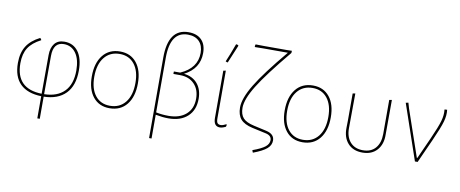

<svg xmlns="http://www.w3.org/2000/svg" viewBox="-73 -1027 3683 1536"><g transform="rotate(10 1768.0 -259.5)"><path d="M281 -329Q281 -388 308 -422.5Q335 -457 388 -457Q460 -457 500.5 -402.5Q541 -348 541 -248Q541 -126 478 -61.5Q415 3 300 5V185H280V5Q167 2 108.5 -56Q50 -114 50 -225Q50 -307 84 -361.5Q118 -416 192 -453L202 -439V-436Q132 -400 101 -351Q70 -302 70 -226Q70 -20 280 -15ZM301 -325 300 -15Q406 -17 463.5 -75.5Q521 -134 521 -246Q521 -336 485 -386.5Q449 -437 387 -437Q301 -437 301 -325Z M841 -457Q926 -457 975 -396.5Q1024 -336 1024 -230Q1024 -121 973.5 -58Q923 5 834 5Q749 5 700 -55.5Q651 -116 651 -222Q651 -331 701.5 -394Q752 -457 841 -457ZM841 -437Q762 -437 716.5 -380Q671 -323 671 -222Q671 -125 714.5 -70Q758 -15 834 -15Q913 -15 958.5 -72Q1004 -129 1004 -230Q1004 -327 960.5 -382Q917 -437 841 -437Z M1188 185V-469Q1188 -704 1353 -704Q1421 -704 1458.5 -666.5Q1496 -629 1496 -559Q1496 -433 1374 -370Q1445 -362 1484.5 -315Q1524 -268 1524 -192Q1524 -101 1467.5 -49Q1411 3 1312 3Q1265 3 1208 -8V185ZM1208 -471V-27Q1257 -17 1309 -17Q1400 -17 1452 -63Q1504 -109 1504 -190Q1504 -265 1460.5 -309.5Q1417 -354 1344 -354H1293L1290 -357L1291 -374H1342Q1476 -433 1476 -557Q1476 -617 1443 -650.5Q1410 -684 1351 -684Q1208 -684 1208 -471Z M1743 -674 1748 -675 1761 -671 1763 -665Q1739 -605 1703 -521L1698 -520L1685 -526Q1709 -581 1743 -674ZM1730 3Q1679 3 1679 -65V-449L1699 -453V-66Q1699 -37 1707.5 -27Q1716 -17 1734 -17Q1751 -17 1777 -31L1782 -28L1778 -11Q1750 3 1730 3Z M2026 156 2019 140 2020 136Q2089 111 2118.5 87.5Q2148 64 2148 33Q2148 -5 2098 -15L1988 -39Q1921 -54 1891.5 -88Q1862 -122 1862 -183Q1862 -257 1931 -371Q2000 -485 2163 -680H1962L1897 -679L1893 -684L1897 -701L1969 -700H2151L2192 -701L2191 -683Q2021 -478 1951.5 -365.5Q1882 -253 1882 -184Q1882 -130 1908 -101Q1934 -72 1998 -58L2101 -35Q2168 -20 2168 33Q2168 71 2135.5 99Q2103 127 2026 156Z M2408 -457Q2493 -457 2542 -396.5Q2591 -336 2591 -230Q2591 -121 2540.5 -58Q2490 5 2401 5Q2316 5 2267 -55.5Q2218 -116 2218 -222Q2218 -331 2268.5 -394Q2319 -457 2408 -457ZM2408 -437Q2329 -437 2283.5 -380Q2238 -323 2238 -222Q2238 -125 2281.5 -70Q2325 -15 2401 -15Q2480 -15 2525.5 -72Q2571 -129 2571 -230Q2571 -327 2527.5 -382Q2484 -437 2408 -437Z M2729 -172 2730 -229V-449L2751 -453L2749 -173Q2748 -101 2785 -58.5Q2822 -16 2889 -16Q2955 -16 2991 -58Q3027 -100 3027 -173V-449L3048 -453L3047 -172Q3049 -93 3006.5 -45Q2964 3 2888 3Q2812 3 2769.5 -44.5Q2727 -92 2729 -172Z M3497 -452Q3503 -408 3488 -355Q3473 -302 3424 -193L3337 0H3315L3161 -450L3182 -454L3195 -409L3325 -31H3329L3407 -204Q3453 -307 3467 -356.5Q3481 -406 3476 -449L3477 -451Z"/></g></svg>

Font: Alegreya Sans Thin
Style: Regular
Weight: 100
Designer: Juan Pablo del Peral
Foundry: Huerta Tipografica
Version: Version 2.007